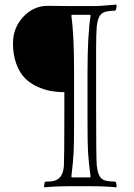

<svg xmlns="http://www.w3.org/2000/svg" viewBox="-20 -680 577 829"><path d="M171.9 128.9 169.9 125 172.9 106.9 178.2 104Q201.7 104 211.2 101.6Q220.7 99.1 231 92.8Q252.9 76.7 255.9 36.1Q257.8 -3.9 257.8 -176.8V-282.2Q226.6 -282.2 198.2 -287.4Q169.9 -292.5 139.4 -306.6Q108.9 -320.8 86.7 -343.5Q64.5 -366.2 50.3 -404.8Q36.1 -443.4 36.1 -493.2Q36.1 -559.6 80.3 -607.2Q124.5 -654.8 187 -654.8Q195.8 -654.8 233.6 -654.3Q271.5 -653.8 287.1 -653.8H390.1Q406.7 -653.8 442.6 -657Q478.5 -660.2 481.9 -660.2L483.9 -655.8L481 -638.2L476.1 -633.8Q439 -633.8 422.9 -624Q416 -618.7 412.1 -613.8Q408.2 -608.9 404.1 -596.9Q399.9 -585 397.9 -566.9Q395 -533.7 395 -471.2V-210.9Q395 6.3 397.9 36.1Q403.3 82.5 422.9 94.2Q436.5 104 476.1 104L481 106.9L483.9 125L481.9 128.9Q434.6 124 370.1 124H284.2Q219.7 124 171.9 128.9ZM288.1 82 290 85.9H369.1L371.1 82Q362.3 18.1 360.1 -23.9Q357.9 -65.9 357.9 -144V-367.2Q357.9 -528.8 371.1 -611.8L369.1 -616.2H290L288.1 -611.8Q299.8 -532.2 299.8 -367.2V-144Q299.8 -64 297.9 -22.7Q295.9 18.6 288.1 82Z"/></svg>

Font: Quattrocento Roman
Style: Regular
Weight: 400
Designer: Pablo Impallari
Foundry: Pablo Impallari. www.impallari.com Igino Marini. www.ikern.com
Version: Version 1.000